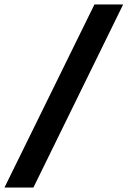

<svg xmlns="http://www.w3.org/2000/svg" viewBox="-96 -775 569 856"><path d="M53 61H-76L325 -755H453Z"/></svg>

Font: Winston
Style: Bold Italic
Weight: 700
Italic angle: -9°
Designer: Original fonts by Vernon Adams / Changes by Cristiano Sobral
Foundry: Original fonts by Vernon Adams / Changes by Cristiano Sobral
Version: Version 2.503;July 17, 2020;FontCreator 13.0.0.2655 64-bit